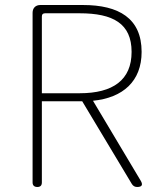

<svg xmlns="http://www.w3.org/2000/svg" viewBox="-20 -746 629 766"><path d="M147 -533V-680C147 -689 151 -693 160 -693H222H298C431 -693 505 -652 505 -539C505 -427 431 -374 298 -374H147ZM110 -363V-18C110 -6 117 0 129 0C141 0 147 -6 147 -18V-342H308L506 -12C511 -4 518 0 527 0C546 0 551 -8 542 -24L351 -344C471 -356 545 -422 545 -539C545 -673 454 -726 311 -726H210H141C122 -726 110 -714 110 -695Z"/></svg>

Font: GenSenRounded2 TW EL
Style: Regular
Weight: 250
Version: Version 2.100;PS 2.1;hotconv 16.6.51;makeotf.lib2.5.65220 DE